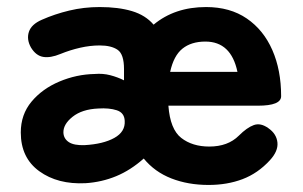

<svg xmlns="http://www.w3.org/2000/svg" viewBox="-20 -514 861 545"><path d="M223 6Q144 10 91.5 -28Q39 -66 39 -138Q39 -189 69.5 -225.5Q100 -262 148.5 -282.5Q197 -303 249 -304Q272 -306 293 -300.5Q314 -295 332 -286V-318Q332 -360 314 -372.5Q296 -385 263 -385Q236 -385 207.5 -378.5Q179 -372 152 -361Q123 -349 102.5 -352.5Q82 -356 68 -379Q55 -402 62 -423.5Q69 -445 99 -458Q135 -474 176.5 -484Q218 -494 263 -494Q316 -494 354.5 -482.5Q393 -471 416 -444Q476 -494 565 -494Q633 -494 680.5 -461.5Q728 -429 753 -372Q778 -315 778 -241Q778 -214 712 -214H458Q463 -147 494.5 -122.5Q526 -98 574 -98Q627 -98 658 -129Q681 -152 700.5 -159Q720 -166 742 -150Q765 -134 767.5 -109.5Q770 -85 746 -59Q712 -22 668.5 -5.5Q625 11 572 11Q514 11 466.5 -7.5Q419 -26 388 -64Q351 -31 310 -14Q269 3 223 6ZM220 -102Q273 -105 304.5 -122.5Q336 -140 334 -171Q333 -194 311.5 -201Q290 -208 259 -206Q213 -204 186 -182.5Q159 -161 160 -137Q161 -120 175.5 -110.5Q190 -101 220 -102ZM463 -310H654Q636 -396 563 -396Q523 -396 498 -376Q473 -356 463 -310Z"/></svg>

Font: Zen Maru Gothic Black
Style: Regular
Weight: 900
Designer: Yoshimichi Ohira
Foundry: Positype
Version: Version 1.001